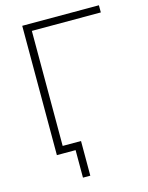

<svg xmlns="http://www.w3.org/2000/svg" viewBox="-126 -783 779 1011"><g transform="rotate(-15 263.5 -277.5)"><path d="M198 150V0H96V-39H238V150ZM96 0V-705H514V-666H138V0Z"/></g></svg>

Font: Nunito Sans 12pt ExtraLight
Style: Regular
Weight: 200
Designer: Vernon Adams
Foundry: Vernon Adams
Version: Version 3.101;gftools[0.9.27]